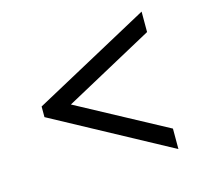

<svg xmlns="http://www.w3.org/2000/svg" viewBox="-80 -698 719 680"><g transform="rotate(-15 279.5 -358.0)"><path d="M494 -106V-181L167 -357L494 -535V-610L65 -377V-338Z"/></g></svg>

Font: Noto Serif Semi
Style: Regular
Weight: 600
Designer: Monotype Design Team
Foundry: Monotype Imaging Inc.
Version: Version 1.002